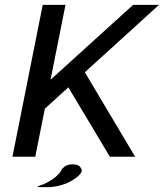

<svg xmlns="http://www.w3.org/2000/svg" viewBox="-20 -645 674 790"><path d="M164.6 -197.8 125 0H31.2L155.8 -625H249.5L188 -316.9L527.8 -625H634.3L329.1 -347.7L536.1 0H432.1L261.2 -285.6ZM230.5 58.6Q231.9 51.8 244.4 41.5Q256.8 31.2 278.8 31.2Q301.3 31.2 309.6 41.5Q316.4 50.3 316.4 56.6V58.6Q313 75.2 276.4 97.7Q239.7 120.1 186.5 125H135.3L136.2 121.1Q171.9 110.8 204.1 86.9Q229 65.4 230.5 58.6Z"/></svg>

Font: Juliett
Style: Bold Italic
Weight: 700
Italic angle: -11.25°
Designer: GGBotNet
Foundry: GGBotNet
Version: 0.60